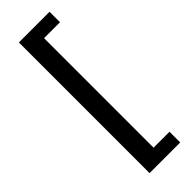

<svg xmlns="http://www.w3.org/2000/svg" viewBox="-318 -822 1014 1014"><g transform="rotate(-45 189.0 -315.0)"><path d="M101 173V-803H330V-725H211V93H330V173Z"/></g></svg>

Font: Noto Sans Korean Bold
Style: Bold
Weight: 700
Designer: Ryoko NISHIZUKA  (kana & ideographs); Paul D. Hunt (Latin, Greek & Cyrillic); Wenlong ZHANG  (bopomofo); Sandoll Communi
Foundry: Adobe Systems Incorporated
Version: Version 1.000;PS 1;hotconv 1.0.78;makeotf.lib2.5.61930